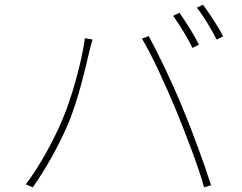

<svg xmlns="http://www.w3.org/2000/svg" viewBox="-20 -816 1040 825"><path d="M751 -761 724 -748C751 -711 788 -650 807 -610L835 -624C813 -668 776 -726 751 -761ZM852 -796 826 -783C855 -746 888 -691 911 -646L939 -660C919 -699 879 -760 852 -796ZM243 -290C209 -212 155 -109 91 -24L121 -11C181 -97 231 -189 269 -275C318 -387 352 -546 365 -600C370 -620 373 -630 378 -646L345 -652C331 -549 286 -386 243 -290ZM735 -346C778 -241 834 -96 857 -11L887 -20C861 -102 808 -249 763 -356C716 -471 656 -593 619 -661L590 -650C634 -577 693 -447 735 -346Z"/></svg>

Font: Source Han Sans CN ExtraLight
Style: Regular
Weight: 250
Designer: Ryoko NISHIZUKA (kana & ideographs); Paul D. Hunt (Latin, Greek & Cyrillic); Wenlong ZHANG (bopomofo); Sandoll Communica
Foundry: Adobe Systems Incorporated
Version: Version 1.004;PS 1.004;hotconv 16.6.51;makeotf.lib2.5.65220